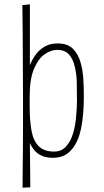

<svg xmlns="http://www.w3.org/2000/svg" viewBox="-20 -724 483 893"><path d="M85 149Q85 114 85.5 69Q86 24 86.5 -25Q87 -74 87 -121.5Q87 -169 87 -208Q87 -237 87 -281Q87 -325 86.5 -377Q86 -429 86 -481Q86 -533 85.5 -579Q85 -625 84.5 -657Q84 -689 84 -700L119 -704Q119 -633 119 -562.5Q119 -492 119 -421Q130 -448 147 -471Q164 -494 189 -508Q214 -522 248 -522Q295 -522 320 -496.5Q345 -471 356 -429Q365 -397 367.5 -357.5Q370 -318 370 -274Q370 -235 367 -198.5Q364 -162 357.5 -129Q351 -96 339 -69Q323 -33 295.5 -11.5Q268 10 226 10Q195 10 173.5 0Q152 -10 139 -26Q126 -42 119 -59L121 147ZM118 -230Q118 -164 126.5 -116.5Q135 -69 160 -44Q185 -19 232 -19Q263 -19 282.5 -38Q302 -57 314 -87Q328 -124 333 -170.5Q338 -217 338 -258Q338 -302 337 -342Q336 -382 328 -413Q320 -449 301 -470.5Q282 -492 245 -492Q217 -492 187.5 -471.5Q158 -451 138 -403.5Q118 -356 118 -275Z"/></svg>

Font: Truculenta Thin
Style: Regular
Weight: 250
Version: Version 1.002